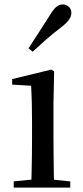

<svg xmlns="http://www.w3.org/2000/svg" viewBox="-20 -849 377 869"><path d="M42 0V-28L151 -39H191L298 -28V0ZM121 0Q122 -25 123 -66Q124 -107 124.5 -152Q125 -197 125 -230V-294Q125 -345 124 -384.5Q123 -424 121 -461L35 -466V-491L212 -534L225 -526L222 -382V-230Q222 -197 222.5 -152Q223 -107 223.5 -66Q224 -25 225 0ZM109 -630Q132 -665 155 -701Q178 -737 205 -779Q221 -806 234.5 -817.5Q248 -829 265 -829Q279 -829 291 -818.5Q303 -808 303 -790Q303 -775 292 -759.5Q281 -744 255 -724Q218 -696 187.5 -669Q157 -642 128 -615Z"/></svg>

Font: Noto Serif KR ExtraLight Medium
Style: Regular
Weight: 500
Version: Version 2.002-H1;hotconv 1.1.0;makeotfexe 2.6.0